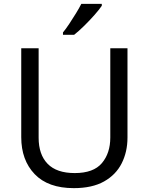

<svg xmlns="http://www.w3.org/2000/svg" viewBox="-20 -964 771 994"><path d="M640 -714V-252Q640 -178 610 -118.5Q580 -59 518.5 -24.5Q457 10 362 10Q229 10 159.5 -62.5Q90 -135 90 -254V-714H180V-251Q180 -164 226.5 -116Q273 -68 367 -68Q464 -68 507.5 -119.5Q551 -171 551 -252V-714ZM507 -944V-934Q495 -916 470 -887.5Q445 -859 416 -830.5Q387 -802 364 -784H306V-796Q321 -814 338.5 -840.5Q356 -867 373 -894.5Q390 -922 401 -944Z"/></svg>

Font: Noto IKEA Arabic
Style: Regular
Weight: 400
Designer: Monotype Design Team
Foundry: Monotype Imaging Inc.
Version: Version 1.200